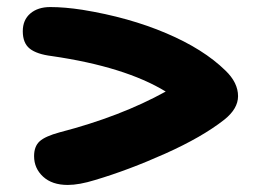

<svg xmlns="http://www.w3.org/2000/svg" viewBox="-20 -629 740 547"><path d="M172.9 -102.1Q128.4 -102.1 102.8 -125.7Q77.1 -149.4 77.1 -184.1Q77.1 -211.9 92.8 -226.3Q108.4 -240.7 149.9 -252Q323.2 -296.9 452.1 -368.2Q335.9 -439 127.9 -469.2Q84.5 -474.6 64.7 -490.5Q44.9 -506.3 44.9 -540Q44.9 -572.3 66.4 -590.6Q87.9 -608.9 123 -608.9Q164.1 -608.9 214.8 -601.1Q347.2 -579.6 453.4 -534.4Q559.6 -489.3 622.1 -428.2Q658.2 -393.6 658.2 -355Q658.2 -319.3 619.1 -288.1Q555.7 -238.3 450.9 -191.4Q346.2 -144.5 251 -116.2Q205.6 -102.1 172.9 -102.1Z"/></svg>

Font: Shantell Sans Bouncy
Style: Bold
Weight: 700
Designer: Stephen Nixon, Anya Danilova, Shantell Martin
Foundry: Arrow Type
Version: Version 1.006;[9816181b4]